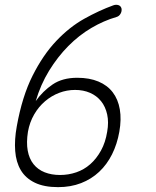

<svg xmlns="http://www.w3.org/2000/svg" viewBox="-20 -760 640 790"><path d="M227 -40Q262 -40 294 -51Q326 -62 351.5 -84.5Q377 -107 395.5 -140.5Q414 -174 421 -218Q428 -257 421 -289Q414 -321 396 -343.5Q378 -366 350.5 -378Q323 -390 289 -390Q255 -390 223.5 -378Q192 -366 165.5 -343.5Q139 -321 120.5 -289Q102 -257 95 -218Q88 -174 94 -140.5Q100 -107 118 -84.5Q136 -62 164 -51Q192 -40 227 -40ZM446 -738Q457 -742 467 -739Q477 -736 480 -725Q482 -714 476 -703.5Q470 -693 459 -690Q407 -675 356 -645Q305 -615 261 -570.5Q217 -526 182 -469Q147 -412 127 -344Q156 -385 196.5 -412.5Q237 -440 298 -440Q348 -440 385 -424.5Q422 -409 444 -380Q466 -351 473 -310Q480 -269 471 -218Q462 -167 441 -125Q420 -83 388 -53Q356 -23 313.5 -6.5Q271 10 219 10Q161 10 123 -8.5Q85 -27 65.5 -60Q46 -93 42.5 -139Q39 -185 49 -240Q71 -363 114 -448.5Q157 -534 211.5 -591.5Q266 -649 327 -683Q388 -717 446 -738Z"/></svg>

Font: Maple Mono Thin
Style: Italic
Weight: 250
Italic angle: -10°
Monospace: yes
Designer: subframe7536
Version: Version 7.000